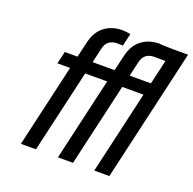

<svg xmlns="http://www.w3.org/2000/svg" viewBox="-128 -863 1000 993"><g transform="rotate(20 371.5 -366.0)"><path d="M613 -524 644 -658Q617 -659 585 -659Q527 -659 515 -606L496 -524ZM743 -729 575 0H492L597 -456H480L375 0H292L397 -456H276L171 0H88L193 -456H123L139 -524H209L230 -613Q244 -670 282 -700Q323 -732 380 -732Q401 -732 426 -727L410 -658Q397 -659 381 -659Q323 -659 311 -606L292 -524H413L434 -613Q448 -670 486 -700Q527 -732 584 -732Q585 -732 588.5 -731.5Q592 -731 599 -730.5Q606 -730 612 -730Q627 -729 660 -729Z"/></g></svg>

Font: Miedinger
Style: Italic
Weight: 400
Italic angle: -13°
Version: Version 001.000